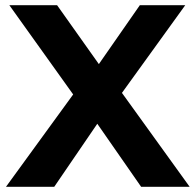

<svg xmlns="http://www.w3.org/2000/svg" viewBox="-20 -720 754 740"><path d="M524 0 355 -243 189 0H3L262 -356L16 -700H200L361 -473L519 -700H694L450 -362L711 0Z"/></svg>

Font: Montserrat GRBold
Style: Regular
Weight: 700
Designer: Julieta Ulanovsky
Foundry: Julieta Ulanovsky
Version: Version 1.00 May 29, 2023, initial release